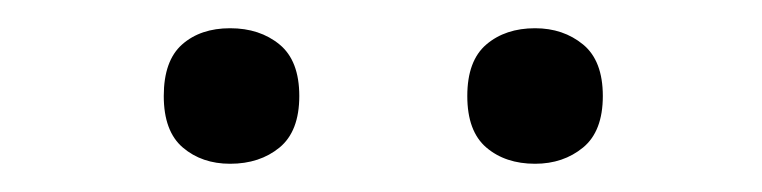

<svg xmlns="http://www.w3.org/2000/svg" viewBox="-20 -791 540 136"><path d="M192 -723Q192 -698 178 -686.5Q164 -675 143 -675Q123 -675 109.5 -686.5Q96 -698 96 -723Q96 -748 109 -759.5Q122 -771 143 -771Q164 -771 178 -759.5Q192 -748 192 -723ZM407 -723Q407 -698 393 -686.5Q379 -675 359 -675Q338 -675 324.5 -686.5Q311 -698 311 -723Q311 -748 324.5 -759.5Q338 -771 359 -771Q379 -771 393 -759.5Q407 -748 407 -723Z"/></svg>

Font: Roboto Serif Thin
Style: Regular
Weight: 250
Designer: Greg Gazdowicz
Foundry: Commercial Type
Version: Version 1.004